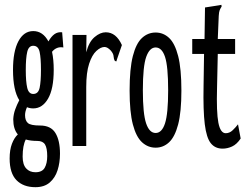

<svg xmlns="http://www.w3.org/2000/svg" viewBox="-20 -605 1040 797"><path d="M118 -155Q104 -155 92 -160Q84 -142 84 -127Q84 -105 95.5 -94.5Q107 -84 146 -84Q191 -84 210 -53Q229 -22 229 33Q229 70 219 101.5Q209 133 186.5 152.5Q164 172 127 172Q77 172 48.5 143Q20 114 20 53Q20 17 29.5 -8Q39 -33 54 -47Q35 -69 35 -110Q36 -131 43 -150.5Q50 -170 60 -189Q34 -230 34 -315Q34 -392 56.5 -434Q79 -476 118 -476Q158 -476 181 -433Q193 -454 206.5 -463.5Q220 -473 238 -471L243 -408Q215 -413 196 -390Q203 -357 203 -315Q203 -236 179.5 -195.5Q156 -155 118 -155ZM118 -215Q139 -215 144.5 -240.5Q150 -266 150 -315Q150 -364 144.5 -389.5Q139 -415 118 -415Q99 -415 93 -389.5Q87 -364 87 -315Q87 -266 93 -240.5Q99 -215 118 -215ZM74 45Q74 78 88.5 94Q103 110 127 110Q155 110 165.5 91.5Q176 73 176 43Q176 10 167 -5Q158 -20 135 -20Q107 -20 87 -26Q74 -1 74 45Z M281 -460H339L338 -388Q349 -431 372.5 -451Q396 -471 419 -471Q462 -471 486 -418L466 -360L463 -350L457 -352Q452 -360 451.5 -371Q451 -382 440 -395Q426 -410 414 -410Q398 -410 380 -393.5Q362 -377 350 -340.5Q338 -304 338 -244V1H281Z M626 8Q594 8 569.5 -14.5Q545 -37 531.5 -88.5Q518 -140 518 -229Q518 -320 531.5 -372.5Q545 -425 569.5 -447.5Q594 -470 626 -470Q658 -470 682 -447.5Q706 -425 719.5 -372.5Q733 -320 733 -229Q733 -140 719.5 -88.5Q706 -37 682 -14.5Q658 8 626 8ZM626 -53Q652 -53 665 -93Q678 -133 678 -230Q678 -330 665 -369Q652 -408 626 -408Q601 -408 587 -369Q573 -330 573 -230Q573 -133 586.5 -93Q600 -53 626 -53Z M904 12Q873 12 855 -10.5Q837 -33 830 -89.5Q823 -146 825 -248L827 -381H778V-443H829L831 -574L889 -583L899 -585L900 -578Q895 -570 892 -563Q889 -556 888 -539L884 -443H956V-381H884L881 -243Q878 -139 886.5 -95.5Q895 -52 917 -52Q933 -52 946 -64.5Q959 -77 968 -89L979 -30Q963 -6 943.5 3Q924 12 904 12Z"/></svg>

Font: Inconsolata UltraCondensed Medium
Style: Regular
Weight: 500
Width: 1
Monospace: yes
Designer: Raph Levien, Cyreal, Brenton Simpson
Foundry: Raph Levien, Cyreal, Google
Version: Version 3.001; ttfautohint (v1.8.2.53-6de2)